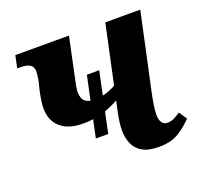

<svg xmlns="http://www.w3.org/2000/svg" viewBox="-100 -650 815 774"><g transform="rotate(-20 307.0 -263.0)"><path d="M229 -109 283 -363H336L282 -109ZM202 -183Q159 -183 130 -197Q101 -211 86.5 -236Q72 -261 72 -294Q72 -311 76 -336.5Q80 -362 87 -388Q91 -402 92.5 -412.5Q94 -423 95 -431Q96 -439 96 -445Q96 -466 82 -474.5Q68 -483 43 -483H28L39 -536H269L233 -365Q229 -348 226.5 -334Q224 -320 224 -310Q224 -282 238 -270Q252 -258 276 -258Q300 -258 323 -264Q346 -270 375 -286L362 -227Q330 -209 291.5 -196Q253 -183 202 -183ZM458 10Q413 10 387 -5Q361 -20 350 -46Q339 -72 339 -103Q339 -120 341.5 -139Q344 -158 348 -177L425 -536H575L505 -211Q499 -183 495 -158.5Q491 -134 491 -114Q491 -94 499 -82Q507 -70 523 -70Q538 -70 550.5 -76Q563 -82 579 -93L602 -59Q576 -31 542.5 -10.5Q509 10 458 10Z"/></g></svg>

Font: Noto Serif
Style: Italic
Weight: 400
Italic angle: -12°
Designer: Monotype Design Team
Foundry: Monotype Imaging Inc.
Version: Version 2.013